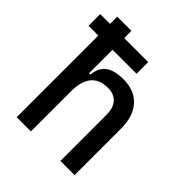

<svg xmlns="http://www.w3.org/2000/svg" viewBox="-201 -860 989 989"><g transform="rotate(45 293.0 -366.0)"><path d="M10.7 -594.7V-679.7H360.4V-594.7ZM400.4 0V-336.9Q400.4 -386.2 376 -412.8Q351.6 -439.5 307.6 -439.5Q185.5 -439.5 185.5 -291L155.3 -423.8H195.3Q199.7 -476.1 233.4 -501.7Q267.1 -527.3 332 -527.3Q414.1 -527.3 459 -477.5Q503.9 -427.7 503.9 -336.9V0ZM82 0V-732.4H185.5V0Z"/></g></svg>

Font: Cascadia Code
Style: Regular
Weight: 400
Designer: Aaron Bell
Foundry: Saja Typeworks
Version: Version 2404.023